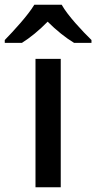

<svg xmlns="http://www.w3.org/2000/svg" viewBox="-66 -786 404 806"><path d="M193 -766H78C51 -721 -9 -656 -46 -618V-606H26C61 -628 99 -659 134 -695C170 -659 210 -627 245 -606H318V-618C280 -655 218 -721 193 -766ZM189 0V-539H83V0Z"/></svg>

Font: Noto Sans Hanifi Rohingya Medium
Style: Regular
Weight: 500
Designer: Monotype Design Team and DaltonMaag
Foundry: Google LLC
Version: Version 2.102